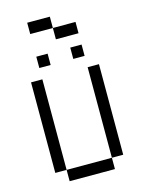

<svg xmlns="http://www.w3.org/2000/svg" viewBox="-129 -949 758 1024"><g transform="rotate(-15 250.0 -437.5)"><path d="M187.5 -625V-687.5H125V-625ZM375 -625V-687.5H312.5V-625ZM375 -750V-812.5H250V-750ZM125 -62.5V0H375V-62.5ZM125 -62.5Q125 -62.5 125 -562.5H62.5Q62.5 -562.5 62.5 -62.5ZM375 -62.5H437.5Q437.5 -62.5 437.5 -562.5H375Q375 -562.5 375 -62.5ZM250 -812.5V-875H125V-812.5Z"/></g></svg>

Font: UnifontExMono
Style: Regular
Weight: 500
Version: Version 15.0.06